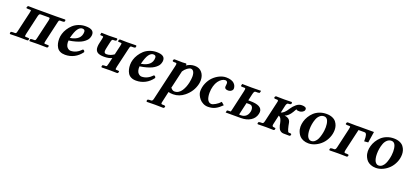

<svg xmlns="http://www.w3.org/2000/svg" viewBox="26 -1392 5458 2567"><g transform="rotate(20 2754.5 -109.0)"><path d="M182.1 -353Q188 -377 188 -386.2Q188 -393.1 184.8 -395Q181.6 -397 173.8 -397H145Q117.7 -397 119.1 -405.8L124 -423.8L134.8 -434.1L257.8 -432.1H332H457H532.2Q585.9 -432.1 660.2 -434.1L667 -423.8L663.1 -407.2Q661.1 -397 632.8 -397H603Q590.3 -397 585.7 -389.6Q581.1 -382.3 575.2 -354L511.2 -77.1Q505.9 -51.3 505.9 -46.9Q505.9 -35.2 520 -35.2H548.8Q563 -35.2 569.6 -32.7Q576.2 -30.3 575.2 -25.9L570.8 -7.8L560.1 1L432.1 -1Q382.3 -1 312 1L306.2 -7.8L310.1 -25.9Q311.5 -35.2 338.9 -35.2H366.2Q377.9 -35.2 382.8 -43.5Q387.7 -51.8 393.1 -77.1L457 -351.1Q459 -368.7 459 -371.1Q459 -386.2 445.8 -386.2H326.2Q317.4 -386.2 310.8 -379.2Q304.2 -372.1 298.8 -351.1L235.8 -77.1Q231 -53.7 231 -46.9Q231 -35.2 245.1 -35.2H271Q284.2 -35.2 290.5 -32.7Q296.9 -30.3 295.9 -25.9L292 -7.8L280.8 1L157.2 -1Q104.5 -1 34.2 1L26.9 -7.8L30.8 -25.9Q32.2 -35.2 61 -35.2H90.8Q102.5 -35.2 107.7 -43.5Q112.8 -51.8 118.2 -77.1Z M956.5 -365.2Q956.5 -399.9 918 -399.9Q884.8 -399.9 856 -360.8Q827.1 -321.8 802.7 -224.1Q956.5 -249.5 956.5 -365.2ZM1067.9 -369.1Q1067.9 -358.4 1066.7 -349.1Q1065.4 -339.8 1059.6 -323.5Q1053.7 -307.1 1043.5 -293.2Q1033.2 -279.3 1012.9 -262.5Q992.7 -245.6 965.1 -232.2Q937.5 -218.8 894.5 -206.3Q851.6 -193.8 797.9 -186Q794.9 -153.3 801.5 -128.4Q808.1 -103.5 820.3 -90.8Q832.5 -78.1 845 -72Q857.4 -65.9 869.6 -65.9Q952.1 -65.9 1021 -139.2Q1031.7 -139.2 1040 -130.4Q1048.3 -121.6 1046.9 -109.9Q1004.4 -51.3 945.6 -20.8Q886.7 9.8 817.9 9.8Q775.9 9.8 746.3 -4.9Q716.8 -19.5 701.2 -45.4Q685.5 -71.3 678.7 -100.6Q671.9 -129.9 671.9 -165Q671.9 -199.7 683.1 -237.3Q694.3 -274.9 717.8 -311.8Q741.2 -348.6 773.2 -378.2Q805.2 -407.7 851.6 -425.8Q897.9 -443.8 950.7 -443.8Q1067.9 -443.8 1067.9 -369.1Z M1472.2 -354Q1477.5 -379.9 1477.5 -384.8Q1477.5 -391.6 1474.4 -394.3Q1471.2 -397 1463.4 -397H1448.2Q1435.1 -397 1428.5 -399.2Q1421.9 -401.4 1423.3 -405.8L1427.2 -423.8L1438.5 -434.1L1543.5 -432.1Q1594.2 -432.1 1670.4 -434.1L1676.3 -423.8L1672.4 -407.2Q1670.9 -397 1643.6 -397H1617.2Q1606 -397 1600.6 -389.6Q1595.7 -382.3 1589.4 -354L1525.4 -79.1Q1520.5 -53.7 1520.5 -47.9Q1520.5 -40.5 1523.7 -37.8Q1526.9 -35.2 1534.2 -35.2H1550.3Q1559.6 -35.2 1565.4 -33.9Q1571.3 -32.7 1573.2 -30.8Q1575.2 -28.8 1574.2 -25.9L1570.3 -7.8L1559.6 1Q1489.7 -1 1453.6 -1L1337.4 1L1330.6 -8.8L1334.5 -25.9Q1337.4 -35.2 1364.3 -35.2H1380.4Q1392.6 -35.2 1397.5 -43Q1401.4 -49.3 1408.2 -79.1L1428.2 -166Q1384.3 -144 1316.4 -144Q1250 -144 1220.2 -166.3Q1190.4 -188.5 1190.4 -236.8Q1190.4 -266.1 1198.2 -296.9L1211.4 -355Q1216.3 -378.4 1216.3 -384.8Q1216.3 -392.1 1213.1 -394.5Q1210 -397 1202.6 -397H1194.3Q1167.5 -397 1170.4 -405.8L1174.3 -428.2L1177.2 -434.1L1282.2 -431.2Q1299.3 -431.6 1340.8 -432.6Q1382.3 -433.6 1399.4 -434.1L1405.3 -423.8L1401.4 -407.2Q1397.9 -397 1371.6 -397H1356.4Q1345.2 -397 1340.1 -389.4Q1335 -381.8 1329.6 -359.9L1314.5 -293Q1302.2 -238.8 1302.2 -223.1Q1302.2 -204.6 1310.3 -195.8Q1318.4 -187 1336.4 -187Q1395.5 -187 1449.2 -229L1442.4 -226.1Z M1966.8 -365.2Q1966.8 -399.9 1928.2 -399.9Q1895 -399.9 1866.2 -360.8Q1837.4 -321.8 1813 -224.1Q1966.8 -249.5 1966.8 -365.2ZM2078.1 -369.1Q2078.1 -358.4 2076.9 -349.1Q2075.7 -339.8 2069.8 -323.5Q2064 -307.1 2053.7 -293.2Q2043.5 -279.3 2023.2 -262.5Q2002.9 -245.6 1975.3 -232.2Q1947.8 -218.8 1904.8 -206.3Q1861.8 -193.8 1808.1 -186Q1805.2 -153.3 1811.8 -128.4Q1818.4 -103.5 1830.6 -90.8Q1842.8 -78.1 1855.2 -72Q1867.7 -65.9 1879.9 -65.9Q1962.4 -65.9 2031.2 -139.2Q2042 -139.2 2050.3 -130.4Q2058.6 -121.6 2057.1 -109.9Q2014.6 -51.3 1955.8 -20.8Q1897 9.8 1828.1 9.8Q1786.1 9.8 1756.6 -4.9Q1727.1 -19.5 1711.4 -45.4Q1695.8 -71.3 1689 -100.6Q1682.1 -129.9 1682.1 -165Q1682.1 -199.7 1693.4 -237.3Q1704.6 -274.9 1728 -311.8Q1751.5 -348.6 1783.4 -378.2Q1815.4 -407.7 1861.8 -425.8Q1908.2 -443.8 1960.9 -443.8Q2078.1 -443.8 2078.1 -369.1Z M2363.8 -314.9 2306.6 -67.9 2301.8 -69.8Q2328.1 -29.8 2359.9 -29.8Q2391.1 -29.8 2416.7 -45.7Q2442.4 -61.5 2460 -88.9Q2477.5 -116.2 2489.3 -145.8Q2501 -175.3 2508.8 -210Q2519.5 -263.7 2519.5 -296.9Q2519.5 -342.8 2504.6 -367.4Q2489.7 -392.1 2463.9 -392.1Q2443.8 -392.1 2414.6 -370.6Q2385.3 -349.1 2361.8 -313ZM2388.7 -423.8 2384.8 -408.2Q2439.5 -444.8 2501.5 -444.8Q2567.4 -444.8 2604.5 -400.6Q2641.6 -356.4 2641.6 -290Q2641.6 -263.7 2635.7 -236.8Q2609.4 -123.5 2515.6 -46.9Q2443.4 12.2 2355.5 12.2Q2314.9 12.2 2289.6 3.9L2256.8 150.9Q2252.4 170.9 2252.4 172.9Q2252.4 189.9 2267.6 189.9H2286.6Q2298.8 189.9 2306.9 193.6Q2314.9 197.3 2313.5 202.1L2310.5 216.8L2298.8 227.1Q2217.8 225.1 2179.7 225.1L2061.5 227.1L2054.7 216.8L2057.6 202.1Q2061 189.9 2090.8 189.9H2108.9Q2121.1 189.9 2127.9 180.2Q2134.8 170.4 2138.7 150.9L2256.8 -357.9Q2259.8 -371.1 2259.8 -379.9Q2259.8 -389.2 2256.3 -393.1Q2252.9 -397 2244.6 -397H2225.6Q2212.4 -397 2205.3 -400.6Q2198.2 -404.3 2199.7 -410.2L2202.6 -423.8L2214.8 -434.1Q2294.4 -432.1 2330.6 -432.1L2380.9 -435.1Z M2850.1 9.8Q2814.5 9.8 2782.2 -6.3Q2750 -22.5 2729.2 -47.1Q2708.5 -71.8 2696.3 -99.6Q2684.1 -127.4 2684.1 -151.9Q2684.1 -211.9 2708 -267.1Q2731.9 -322.3 2769.8 -360.4Q2807.6 -398.4 2855 -421.1Q2902.3 -443.8 2949.2 -443.8Q2988.8 -443.8 3018.1 -434.3Q3047.4 -424.8 3063.7 -408.9Q3080.1 -393.1 3087.6 -375Q3095.2 -356.9 3095.2 -336.9Q3095.2 -319.8 3082.3 -307.9Q3069.3 -295.9 3056.2 -291.5Q3043 -287.1 3033.2 -287.1Q2979.5 -287.1 2979.5 -323.2Q2979.5 -331.5 2981.4 -342.8Q2983.4 -354 2983.4 -370.1Q2983.4 -388.7 2972.7 -396.7Q2961.9 -404.8 2952.1 -404.8Q2927.2 -404.8 2901.9 -388.7Q2876.5 -372.6 2855.5 -343.8Q2834.5 -314.9 2821.3 -270Q2808.1 -225.1 2808.1 -172.9Q2808.1 -140.1 2813.5 -115.5Q2818.8 -90.8 2826.4 -77.1Q2834 -63.5 2844.5 -54.9Q2855 -46.4 2863.8 -43.7Q2872.6 -41 2881.3 -41Q2900.9 -41 2938.7 -62.7Q2976.6 -84.5 3004.4 -116.2L3044.4 -82Q3001.5 -38.1 2957 -14.2Q2912.6 9.8 2850.1 9.8Z M3412.1 -125Q3415 -136.7 3415 -149.9Q3415 -177.7 3401.6 -195.8Q3388.2 -213.9 3361.3 -213.9H3320.3L3279.3 -36.1Q3294.9 -34.2 3304.2 -34.2Q3319.3 -34.2 3334 -37.8Q3348.6 -41.5 3364.7 -50.8Q3380.9 -60.1 3393.6 -79.1Q3406.2 -98.1 3412.1 -125ZM3525.4 -133.8Q3510.7 -70.8 3455.1 -35.4Q3399.4 0 3318.4 0H3101.1L3106.9 -27.8Q3108.4 -35.2 3135.3 -35.2H3159.2Q3163.1 -39.1 3168 -61L3232.9 -345.2Q3239.3 -371.6 3239.3 -380.9Q3239.3 -397 3226.1 -397H3197.3Q3184.1 -397 3177.5 -399.2Q3170.9 -401.4 3172.4 -405.8L3178.2 -434.1L3313 -432.1Q3331.5 -432.1 3380.1 -433.1Q3428.7 -434.1 3447.3 -434.1L3440.9 -407.2Q3439 -397 3411.1 -397H3382.3Q3370.1 -397 3363.5 -385.7Q3356.9 -374.5 3350.1 -345.2L3330.1 -255.9H3355Q3529.3 -255.9 3529.3 -163.1Q3529.3 -156.2 3525.4 -133.8Z M3752.9 -71.8Q3751 -65.9 3751 -57.1Q3751 -35.2 3772.9 -35.2Q3785.6 -35.2 3793.5 -32Q3801.3 -28.8 3799.8 -22.9L3796.9 -7.8L3784.7 1Q3713.9 -1 3674.8 -1L3559.1 1L3550.8 -7.8L3554.7 -22.9Q3557.6 -35.2 3586.9 -35.2H3606Q3618.2 -35.2 3624 -43.5Q3629.9 -51.8 3634.8 -71.8L3700.7 -357.9Q3705.1 -377.9 3705.1 -379.9Q3705.1 -397 3689.9 -397H3670.9Q3656.7 -397 3649.7 -400.6Q3642.6 -404.3 3644 -410.2L3647.9 -423.8L3658.7 -434.1Q3739.7 -432.1 3774.9 -432.1L3882.8 -434.1L3891.1 -423.8L3887.7 -410.2Q3886.2 -404.3 3876.7 -400.6Q3867.2 -397 3855 -397Q3845.7 -397 3840.3 -395.3Q3835 -393.6 3828.4 -384.5Q3821.8 -375.5 3817.9 -357.9L3793.9 -251Q3842.3 -265.1 3886.7 -338.9Q3914.1 -381.3 3950 -410.6Q3985.8 -439.9 4027.8 -439.9Q4091.8 -439.9 4091.8 -404.8Q4091.8 -400.9 4089.8 -393.1Q4086.4 -377 4064.7 -364Q4043 -351.1 4021 -351.1Q3985.8 -351.1 3979 -360.8Q3978.5 -361.8 3977.3 -363.3Q3976.1 -364.7 3976.1 -365.2Q3973.6 -358.9 3948.7 -316.9Q3908.2 -249.5 3856 -230Q3932.6 -224.1 3943.8 -160.2Q3950.7 -118.2 3962.4 -76.7Q3974.1 -35.2 3986.8 -35.2H3995.1Q4001.5 -35.2 4005.9 -34.7Q4010.3 -34.2 4015.4 -33.2Q4020.5 -32.2 4022.9 -29.5Q4025.4 -26.9 4024.9 -22.9L4022 -7.8L4009.8 1L3922.9 0Q3903.8 -0.5 3888.9 -8.8Q3874 -17.1 3865.2 -28.3Q3856.4 -39.6 3849.9 -56.6Q3843.3 -73.7 3840.3 -85.7Q3837.4 -97.7 3835 -113.8Q3828.1 -149.4 3816.4 -172.1Q3804.7 -194.8 3782.7 -203.1Z M4231.9 -172.9Q4231.9 -137.7 4237.5 -111.1Q4243.2 -84.5 4251 -70.3Q4258.8 -56.2 4269.3 -47.1Q4279.8 -38.1 4288.1 -35.6Q4296.4 -33.2 4304.7 -33.2Q4332.5 -33.2 4354.7 -52Q4377 -70.8 4389.9 -98.6Q4402.8 -126.5 4411.6 -160.6Q4420.4 -194.8 4423.6 -222.4Q4426.8 -250 4426.8 -272Q4426.8 -296.9 4423.6 -318.4Q4420.4 -339.8 4413.1 -359.9Q4405.8 -379.9 4391.4 -391.4Q4377 -402.8 4356.9 -402.8Q4322.8 -402.8 4296.9 -379.6Q4271 -356.4 4257.6 -319.8Q4244.1 -283.2 4238 -246.1Q4231.9 -209 4231.9 -172.9ZM4105.5 -165Q4105.5 -201.7 4116 -240Q4126.5 -278.3 4148.9 -314.9Q4171.4 -351.6 4202.4 -380.1Q4233.4 -408.7 4278.3 -426.3Q4323.2 -443.8 4375.5 -443.8Q4424.8 -443.8 4460.7 -428.5Q4496.6 -413.1 4515.4 -387.7Q4534.2 -362.3 4542.5 -335.2Q4550.8 -308.1 4550.8 -278.8Q4550.8 -221.2 4527.6 -167.2Q4504.4 -113.3 4466.8 -75Q4429.2 -36.6 4379.9 -13.4Q4330.6 9.8 4279.8 9.8Q4239.3 9.8 4207 -3.4Q4174.8 -16.6 4156.2 -35.9Q4137.7 -55.2 4125.7 -80.1Q4113.8 -105 4109.6 -125.7Q4105.5 -146.5 4105.5 -165Z M4661.6 -75.2 4725.6 -354Q4730.5 -377.4 4730.5 -383.8Q4730.5 -392.1 4727.8 -394.5Q4725.1 -397 4717.3 -397H4686.5Q4674.3 -397 4668 -399.9Q4661.6 -402.8 4662.6 -407.2L4666.5 -423.8L4677.7 -434.1L4802.7 -432.1Q4809.1 -432.1 4821.8 -432.6Q4834.5 -433.1 4840.3 -433.1H5053.7L5029.3 -275.9L4972.7 -271V-293.9Q4972.7 -314.5 4971.2 -329.6Q4969.7 -344.7 4966.1 -358.6Q4962.4 -372.6 4955.1 -379.9Q4947.8 -387.2 4936.5 -387.2H4850.6L4778.3 -75.2Q4775.4 -62 4775.4 -53.2Q4775.4 -35.2 4790.5 -35.2H4813.5Q4826.2 -35.2 4834 -32Q4841.8 -28.8 4840.3 -22.9L4837.4 -7.8L4825.7 1Q4739.7 -1 4701.7 -1L4579.6 1L4572.8 -7.8L4576.7 -22.9Q4579.6 -35.2 4608.4 -35.2H4631.3Q4643.1 -35.2 4650.1 -44.9Q4657.2 -54.7 4661.6 -75.2Z M5190.4 -172.9Q5190.4 -137.7 5196 -111.1Q5201.7 -84.5 5209.5 -70.3Q5217.3 -56.2 5227.8 -47.1Q5238.3 -38.1 5246.6 -35.6Q5254.9 -33.2 5263.2 -33.2Q5291 -33.2 5313.2 -52Q5335.4 -70.8 5348.4 -98.6Q5361.3 -126.5 5370.1 -160.6Q5378.9 -194.8 5382.1 -222.4Q5385.3 -250 5385.3 -272Q5385.3 -296.9 5382.1 -318.4Q5378.9 -339.8 5371.6 -359.9Q5364.3 -379.9 5349.9 -391.4Q5335.4 -402.8 5315.4 -402.8Q5281.2 -402.8 5255.4 -379.6Q5229.5 -356.4 5216.1 -319.8Q5202.6 -283.2 5196.5 -246.1Q5190.4 -209 5190.4 -172.9ZM5064 -165Q5064 -201.7 5074.5 -240Q5085 -278.3 5107.4 -314.9Q5129.9 -351.6 5160.9 -380.1Q5191.9 -408.7 5236.8 -426.3Q5281.7 -443.8 5334 -443.8Q5383.3 -443.8 5419.2 -428.5Q5455.1 -413.1 5473.9 -387.7Q5492.7 -362.3 5501 -335.2Q5509.3 -308.1 5509.3 -278.8Q5509.3 -221.2 5486.1 -167.2Q5462.9 -113.3 5425.3 -75Q5387.7 -36.6 5338.4 -13.4Q5289.1 9.8 5238.3 9.8Q5197.8 9.8 5165.5 -3.4Q5133.3 -16.6 5114.7 -35.9Q5096.2 -55.2 5084.2 -80.1Q5072.3 -105 5068.1 -125.7Q5064 -146.5 5064 -165Z"/></g></svg>

Font: Linux Libertine G
Style: Semibold Italic
Weight: 600
Italic angle: -11.5°
Designer: Philipp H. Poll
Foundry: Philipp H. Poll
Version: Version 5.1.1